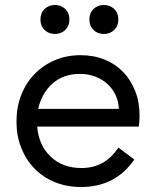

<svg xmlns="http://www.w3.org/2000/svg" viewBox="-20 -735 620 769"><path d="M305 14Q247 14 199.5 -5.5Q152 -25 118 -60Q84 -95 65 -143Q46 -191 46 -248Q46 -306 65 -354.5Q84 -403 118.5 -438.5Q153 -474 200 -494Q247 -514 302 -514Q355 -514 398.5 -496.5Q442 -479 473 -447Q504 -415 521.5 -370.5Q539 -326 539 -272Q539 -251 536 -228H129Q135 -153 183 -107.5Q231 -62 306 -62Q401 -62 454 -144L518 -96Q442 14 305 14ZM300 -439Q234 -439 190.5 -400.5Q147 -362 133 -299H456Q455 -329 442.5 -355Q430 -381 409.5 -399.5Q389 -418 361 -428.5Q333 -439 300 -439ZM200 -599Q175 -599 158.5 -615Q142 -631 142 -657Q142 -683 158.5 -699Q175 -715 200 -715Q225 -715 241.5 -699Q258 -683 258 -657Q258 -631 241.5 -615Q225 -599 200 -599ZM396 -599Q371 -599 354.5 -615Q338 -631 338 -657Q338 -683 354.5 -699Q371 -715 396 -715Q421 -715 437.5 -699Q454 -683 454 -657Q454 -631 437.5 -615Q421 -599 396 -599Z"/></svg>

Font: NT Somic
Style: Regular
Weight: 400
Designer: Ravid Balaliev — lead type designer, mastering
Michael Voronin — secret advisor, marketing
Ivan Kovalenko — best boy
Foundry: NT Type
Version: Version 0.7